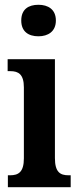

<svg xmlns="http://www.w3.org/2000/svg" viewBox="-20 -784 331 804"><path d="M141 -632C181 -632 214 -652 214 -698C214 -745 181 -764 141 -764C99 -764 69 -745 69 -698C69 -652 99 -632 141 -632ZM13 0H276V-50H267C232 -50 210 -63 210 -122V-536H12V-486H24C57 -486 80 -473 80 -418V-121C80 -63 57 -50 22 -50H13Z"/></svg>

Font: Noto Serif Khmer ExtraCondensed
Style: Bold
Weight: 700
Width: 2
Designer: Danh Hong and the Monotype Design Team
Foundry: Monotype Imaging Inc.
Version: Version 2.004